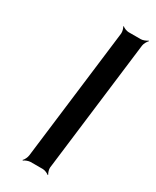

<svg xmlns="http://www.w3.org/2000/svg" viewBox="-177 -711 627 772"><g transform="rotate(30 136.5 -324.5)"><path d="M183 -20 258 -629C259 -638 267 -653 273 -658L271 -660C265 -655 250 -649 241 -649H184C175 -649 160 -655 156 -660L154 -658C158 -653 162 -638 161 -629L86 -20C85 -11 78 4 72 9L74 11C79 6 95 0 104 0H161C170 0 184 6 189 11L191 9C187 4 182 -11 183 -20Z"/></g></svg>

Font: Gamestation Storm Oblique 
Style: Italic
Weight: 400
Designer: Jonas Hecksher
Foundry: Jonas Hecksher, Playtypeª, e-types AS
Version: Version 1.003